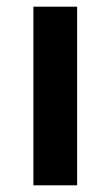

<svg xmlns="http://www.w3.org/2000/svg" viewBox="-20 -555 332 575"><path d="M80 0V-535H211V0Z"/></svg>

Font: Belfius21
Style: Bold
Weight: 700
Designer: Montserrat's base design by Julieta Ulanovsky, modified by Coast SPRL for Belfius Bank NV.
Foundry: Montserrat's base design by Julieta Ulanovsky, modified by Coast SPRL for Belfius Bank NV.
Version: Version 2.000;FEAKit 1.0